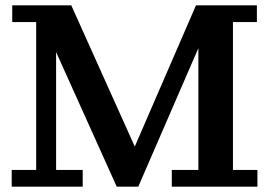

<svg xmlns="http://www.w3.org/2000/svg" viewBox="-20 -702 1012 722"><path d="M419 0 191 -506V-682H248L498 -126H476L717 -682H726V-521L500 0ZM24 0V-63H116V-619H26V-682H191V-63H291V0ZM626 0V-63H726V-682H946V-619H856V-63H948V0Z"/></svg>

Font: Montagu Slab 120pt Medium
Style: Regular
Weight: 500
Designer: Florian Karsten
Foundry: Florian Karsten
Version: Version 1.000